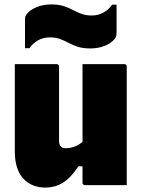

<svg xmlns="http://www.w3.org/2000/svg" viewBox="-20 -837 640 868"><path d="M236 -547Q240 -547 242 -545.5Q244 -544 245.5 -542Q247 -540 247 -536Q247 -494 247 -450.5Q247 -407 247 -364.5Q247 -322 247 -280Q247 -238 247 -198Q247 -184 254 -175.5Q261 -167 275 -167Q288 -167 300.5 -169.5Q313 -172 325 -177.5Q337 -183 349.5 -192.5Q362 -202 375 -215V-85H334Q317 -58 295.5 -36Q274 -14 246.5 -1.5Q219 11 184 11Q154 11 128.5 0.5Q103 -10 84.5 -30.5Q66 -51 56.5 -81.5Q47 -112 47 -152Q47 -188 47 -227Q47 -266 47 -306Q47 -346 47 -387Q47 -427 47 -467.5Q47 -508 47 -547Q94 -547 141.5 -547Q189 -547 236 -547ZM542 -547Q546 -547 548 -545.5Q550 -544 551.5 -542Q553 -540 553 -536Q553 -463 553 -390.5Q553 -318 553 -244.5Q553 -171 553 -98Q553 -80 553 -63Q553 -46 553 -30Q553 -14 553 0Q526 0 490.5 0Q455 0 421.5 0Q388 0 364 0Q361 0 358.5 -1.5Q356 -3 354.5 -5Q353 -7 353 -11Q353 -100 353 -189.5Q353 -279 353 -368.5Q353 -458 353 -547Q379 -547 413.5 -547Q448 -547 482.5 -547Q517 -547 542 -547ZM395 -767Q423 -767 446.5 -779.5Q470 -792 487 -816H507Q507 -798 507 -775Q507 -752 507 -730.5Q507 -709 507 -694Q507 -686 506 -678Q505 -670 500 -663Q485 -643 455 -630.5Q425 -618 389 -618Q355 -618 332 -625.5Q309 -633 290.5 -643Q272 -653 252 -660.5Q232 -668 205 -668Q177 -668 153.5 -655.5Q130 -643 113 -619H93Q93 -638 93 -662Q93 -686 93 -710Q93 -734 93 -748Q93 -756 94 -760.5Q95 -765 100 -772Q115 -792 145 -804.5Q175 -817 211 -817Q245 -817 268 -809.5Q291 -802 309.5 -792Q328 -782 348 -774.5Q368 -767 395 -767Z"/></svg>

Font: Recursive Monospace Black
Style: Regular
Weight: 900
Version: Version 1.047